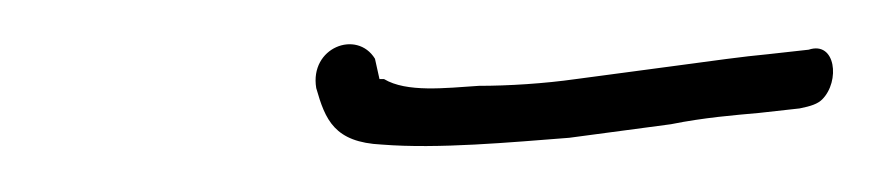

<svg xmlns="http://www.w3.org/2000/svg" viewBox="-20 -320 389 85"><path d="M120 -281C124 -267 128 -257 149 -256C174 -254 206 -257 232 -259L277 -265C292 -268 305 -269 316 -270L334 -272C339 -273 342 -274 344 -276C352 -284 350 -302 338 -298L320 -296C309 -295 295 -293 280 -291L235 -285C221 -283 205 -282 192 -282C177 -281 160 -279 150 -285H148L146 -294C138 -307 117 -299 120 -281ZM122 -272V-273ZM232 -259H233ZM334 -272Z"/></svg>

Font: Stray Cat
Style: LtExtObl
Weight: 300
Version: Version 1.0